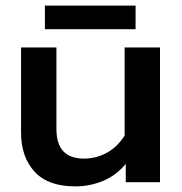

<svg xmlns="http://www.w3.org/2000/svg" viewBox="-20 -649 650 684"><path d="M140 -629H463V-545H140ZM55 -177V-480H181V-189Q181 -84 279 -84Q322 -84 360 -104.5Q398 -125 424 -166V-480H550V0H428V-65Q394 -24 347 -4.5Q300 15 248 15Q151 15 103 -37.5Q55 -90 55 -177Z"/></svg>

Font: Prompt Medium
Style: Regular
Weight: 500
Designer: Katatrad Team
Foundry: CadsonDemak
Version: Version 1.001